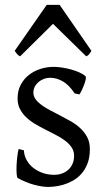

<svg xmlns="http://www.w3.org/2000/svg" viewBox="-20 -738 426 773"><path d="M341.8 -138.2Q341.8 -103.5 332 -78.9Q322.3 -54.2 306.6 -37.1Q291 -20 272 -9.8Q252.9 0.5 234.4 5.9Q215.8 11.2 199.5 12.9Q183.1 14.6 173.8 14.6Q150.4 14.6 117.4 5.9Q84.5 -2.9 51.8 -21Q48.3 -22.5 47.1 -36.9Q45.9 -51.3 46.6 -70.1Q47.4 -88.9 49.6 -107.9Q51.8 -127 55.2 -138.2L76.2 -132.8Q77.1 -112.3 86.9 -94.2Q96.7 -76.2 113 -63Q129.4 -49.8 151.1 -42Q172.9 -34.2 198.2 -34.2Q215.8 -34.2 230.5 -39.8Q245.1 -45.4 255.9 -55.4Q266.6 -65.4 272.5 -79.6Q278.3 -93.8 278.3 -110.8Q278.3 -130.4 267.8 -145.5Q257.3 -160.6 240.2 -173.1Q223.1 -185.5 201.4 -196.5Q179.7 -207.5 157.2 -219.2Q136.7 -229.5 117.7 -241.2Q98.6 -252.9 83.7 -267.6Q68.8 -282.2 59.8 -300.3Q50.8 -318.4 50.8 -341.8Q50.8 -372.1 63 -395.8Q75.2 -419.4 95.5 -435.5Q115.7 -451.7 141.8 -460.2Q168 -468.8 195.8 -468.8Q210.9 -468.8 229.2 -466.1Q247.6 -463.4 265.4 -458.5Q283.2 -453.6 298.8 -446.8Q314.5 -439.9 324.2 -431.2Q327.1 -428.2 325 -418Q322.8 -407.7 318.1 -395.5Q313.5 -383.3 308.1 -372.6Q302.7 -361.8 299.8 -357.9L280.8 -361.8Q257.3 -397 232.2 -410.9Q207 -424.8 183.1 -424.8Q167 -424.8 154.3 -419.4Q141.6 -414.1 132.6 -405.5Q123.5 -397 118.9 -386.7Q114.3 -376.5 114.3 -366.2Q114.3 -350.6 123.5 -338.1Q132.8 -325.7 147.9 -314.7Q163.1 -303.7 182.4 -293.7Q201.7 -283.7 222.2 -272.9Q243.2 -262.2 264.6 -250Q286.1 -237.8 303.2 -221.9Q320.3 -206.1 331.1 -185.8Q341.8 -165.5 341.8 -138.2ZM348.1 -533.2Q342.3 -523.9 338.9 -519.5Q335.4 -515.1 327.1 -511.2L193.4 -642.1L61 -511.2Q57.1 -513.2 54.4 -515.1Q51.8 -517.1 49.6 -519.5Q47.4 -522 44.9 -525.4Q42.5 -528.8 39.1 -533.2L168 -718.3H220.2Z"/></svg>

Font: Gentium Plus APac
Style: Regular
Weight: 400
Designer: J. Victor Gaultney, Annie Olsen, Iska Routamaa, Becca Hirsbrunner
Foundry: SIL International
Version: Version 5.000